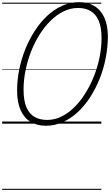

<svg xmlns="http://www.w3.org/2000/svg" viewBox="-20 -1150 1023 1785"><path d="M407 19Q326 19 266 -16Q206 -51 172.5 -124Q139 -197 139 -308Q139 -404 158.5 -501.5Q178 -599 214.5 -690.5Q251 -782 302.5 -862Q354 -942 418 -1002Q482 -1062 557.5 -1096Q633 -1130 717 -1130Q798 -1130 857.5 -1094Q917 -1058 950 -986.5Q983 -915 983 -806Q982 -710 963 -611.5Q944 -513 907.5 -421Q871 -329 820 -249Q769 -169 704.5 -109Q640 -49 565 -15Q490 19 407 19ZM418 -35Q488 -35 552.5 -67Q617 -99 673 -155Q729 -211 775 -285Q821 -359 854.5 -444Q888 -529 906 -619Q924 -709 924 -797Q924 -896 897.5 -957.5Q871 -1019 822 -1047.5Q773 -1076 706 -1076Q636 -1076 571.5 -1044.5Q507 -1013 450.5 -957.5Q394 -902 347.5 -828Q301 -754 268 -669Q235 -584 217 -494Q199 -404 199 -317Q199 -215 225.5 -153Q252 -91 301.5 -63Q351 -35 418 -35ZM0 605H922V615H0ZM0 -20H922V0H0ZM0 -505H922V-500H0ZM0 -1125H922V-1115H0Z"/></svg>

Font: Playwrite CU Guides
Style: Regular
Weight: 400
Designer: Veronika Burian, José Scaglione
Foundry: TypeTogether
Version: Version 1.003